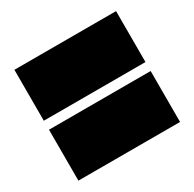

<svg xmlns="http://www.w3.org/2000/svg" viewBox="-120 -753 787 777"><g transform="rotate(-30 273.5 -365.0)"><path d="M36 -386V-624H511V-386ZM36 -106V-344H511V-106Z"/></g></svg>

Font: ChangwonDangamAsac Bold
Style: Regular
Weight: 700
Designer: Choi Chi-young, Lee Youngbeen, Kim Jungjin, Yoon Jihee, Han Dohee
Foundry: YoonDesign Inc.
Version: Version 1.010;Build 20210623